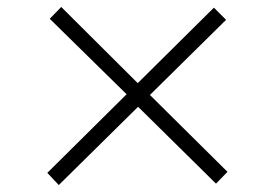

<svg xmlns="http://www.w3.org/2000/svg" viewBox="-20 -634 790 552"><path d="M634 -140 601 -106 377 -327 149 -102 116 -137 344 -363 123 -580 156 -614 376 -395 595 -612 630 -577 411 -361Z"/></svg>

Font: Kaisei Opti
Style: Regular
Weight: 400
Designer: Font-Kai, 金井和夫
Foundry: KAZUO KANAI
Version: Version 5.003